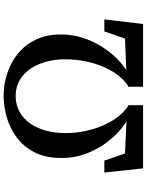

<svg xmlns="http://www.w3.org/2000/svg" viewBox="102 -894 792 1036"><g transform="rotate(-90 498.0 -376.0)"><path d="M107.5 0 85 -209H149.5L187.5 -97.5L361 -89.5Q328.5 -109 293.8 -142.8Q259 -176.5 229.5 -222.2Q200 -268 181.5 -323.2Q163 -378.5 163.5 -440.5Q163.5 -526.5 194.2 -586Q225 -645.5 275 -682.2Q325 -719 384 -735.8Q443 -752.5 499 -752.5Q545 -752.5 592 -741Q639 -729.5 681.8 -706Q724.5 -682.5 758 -645.5Q791.5 -608.5 811 -558Q830.5 -507.5 830 -442.5Q830 -381 812.2 -326.2Q794.5 -271.5 765.8 -225.5Q737 -179.5 703.5 -145.2Q670 -111 637.5 -90.5L808 -97.5L846.5 -209H911.5L886.5 0H548V-78.5Q579 -96.5 605.8 -129.8Q632.5 -163 652.8 -208.2Q673 -253.5 684.5 -308Q696 -362.5 696 -423Q696 -475.5 683 -523Q670 -570.5 645 -607.5Q620 -644.5 583 -666Q546 -687.5 498.5 -687.5Q449.5 -687.5 412 -666.2Q374.5 -645 349 -608Q323.5 -571 310.8 -522.8Q298 -474.5 298 -420Q298 -359 310.5 -304.5Q323 -250 344.2 -204.8Q365.5 -159.5 392.5 -127.2Q419.5 -95 448.5 -78.5V0Z"/></g></svg>

Font: Merriweather 20pt
Style: Bold
Weight: 700
Version: Version 2.100